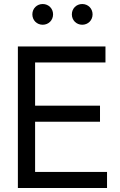

<svg xmlns="http://www.w3.org/2000/svg" viewBox="-20 -939 601 959"><path d="M69.3 0H514.6V-80.1H155.3V-331.1H479.5V-411.1H155.3V-627H506.8V-707H69.3ZM193.4 -815.4C222.7 -815.4 245.1 -837.9 245.1 -867.2C245.1 -896.5 222.7 -918.9 193.4 -918.9C164.1 -918.9 141.6 -896.5 141.6 -867.2C141.6 -837.9 164.1 -815.4 193.4 -815.4ZM390.6 -815.4C419.9 -815.4 442.4 -837.9 442.4 -867.2C442.4 -896.5 419.9 -918.9 390.6 -918.9C361.3 -918.9 338.9 -896.5 338.9 -867.2C338.9 -837.9 361.3 -815.4 390.6 -815.4Z"/></svg>

Font: Wanted Sans
Style: Regular
Weight: 400
Designer: Original Design by Kil Hyung-jin and Kang Hanbin, Wanted Lab, Inc; Hangeul from Source Han Sans by Jang Soo-young and Ka
Foundry: Wanted Lab, Inc.
Version: Version 1.001;Glyphs 3.2 (3227)